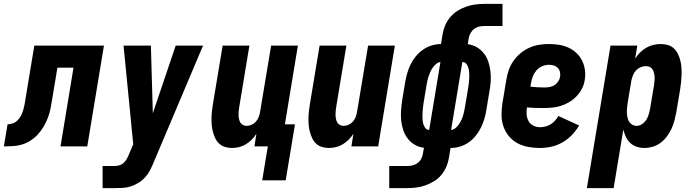

<svg xmlns="http://www.w3.org/2000/svg" viewBox="-62 -755 3582 990"><path d="M-42 0 -23 -114Q-9 -114 5.5 -119.5Q20 -125 31 -137Q42 -149 48.5 -163Q55 -177 59 -191.5Q63 -206 65.5 -220.5Q68 -235 70 -249Q70 -251 70.5 -252.5Q71 -254 71 -255L72 -258Q72 -259 72 -259.5Q72 -260 72 -261L115 -520H474L388 0H250L317 -406H234L207 -243Q203 -219 198.5 -195.5Q194 -172 185.5 -149.5Q177 -127 164.5 -105Q152 -83 135 -64Q118 -45 96.5 -31Q75 -17 52 -10Q29 -3 5 -1.5Q-19 0 -42 0Z M467 215V101H527Q540 101 553 97.5Q566 94 576 84.5Q586 75 592.5 63Q599 51 604 38L625 -11L575 -520H716L726 -171L844 -520H985L730 83Q722 103 711.5 123Q701 143 686 159.5Q671 176 651.5 188Q632 200 611 206.5Q590 213 569 214Q548 215 527 215Z M1290 175 1319 0H1250L1260 -65Q1250 -49 1236 -35Q1222 -21 1205.5 -11Q1189 -1 1170.5 3.5Q1152 8 1134 8Q1115 8 1097.5 2.5Q1080 -3 1067.5 -15Q1055 -27 1047.5 -43Q1040 -59 1035.5 -76.5Q1031 -94 1029.5 -112.5Q1028 -131 1028.5 -149.5Q1029 -168 1031.5 -187Q1034 -206 1037 -225L1086 -520H1224L1172 -206Q1170 -195 1169 -184.5Q1168 -174 1168 -163.5Q1168 -153 1170 -143Q1172 -133 1176.5 -124.5Q1181 -116 1190 -111Q1199 -106 1210 -106Q1223 -106 1236 -112Q1249 -118 1258 -128.5Q1267 -139 1272 -152Q1277 -165 1279 -178L1336 -520H1474L1407 -114H1459L1411 175Z M1634 8Q1615 8 1597.5 2.5Q1580 -3 1567.5 -15Q1555 -27 1547.5 -43Q1540 -59 1535.5 -76.5Q1531 -94 1529.5 -112.5Q1528 -131 1528.5 -149.5Q1529 -168 1531.5 -187Q1534 -206 1537 -225L1586 -520H1724L1672 -206Q1670 -195 1669 -184.5Q1668 -174 1668 -163.5Q1668 -153 1670 -143Q1672 -133 1676.5 -124.5Q1681 -116 1690 -111Q1699 -106 1710 -106Q1723 -106 1736 -112Q1749 -118 1758 -128.5Q1767 -139 1772 -152Q1777 -165 1779 -178L1836 -520H1974L1888 0H1750L1760 -65Q1750 -49 1736 -35Q1722 -21 1705.5 -11Q1689 -1 1670.5 3.5Q1652 8 1634 8Z M1945 215V101H2037Q2051 101 2064.5 98Q2078 95 2090 86.5Q2102 78 2109 65.5Q2116 53 2118 40L2124 7Q2098 4 2076 -9Q2054 -22 2039.5 -41.5Q2025 -61 2017 -85Q2009 -109 2006.5 -134.5Q2004 -160 2006 -186.5Q2008 -213 2012 -240L2027 -330Q2031 -353 2037.5 -376.5Q2044 -400 2055 -422.5Q2066 -445 2082.5 -465Q2099 -485 2120 -499.5Q2141 -514 2165 -521Q2189 -528 2212 -528L2220 -578Q2224 -602 2233.5 -624.5Q2243 -647 2259.5 -666.5Q2276 -686 2297.5 -699.5Q2319 -713 2342.5 -721Q2366 -729 2389.5 -732Q2413 -735 2436 -735H2529V-621H2436Q2423 -621 2409 -618Q2395 -615 2383.5 -606.5Q2372 -598 2365 -585.5Q2358 -573 2355 -560L2350 -527Q2376 -524 2397.5 -511Q2419 -498 2434 -478.5Q2449 -459 2456.5 -435Q2464 -411 2467 -385.5Q2470 -360 2468 -333.5Q2466 -307 2461 -280L2446 -190Q2443 -167 2436 -143.5Q2429 -120 2418 -97.5Q2407 -75 2391 -55Q2375 -35 2354 -20.5Q2333 -6 2309 1Q2285 8 2261 8L2253 58Q2249 82 2239.5 104.5Q2230 127 2214 146.5Q2198 166 2176 179.5Q2154 193 2131 201Q2108 209 2084.5 212Q2061 215 2037 215ZM2264 -85Q2276 -86 2286.5 -94.5Q2297 -103 2304 -113.5Q2311 -124 2316.5 -135.5Q2322 -147 2325.5 -158.5Q2329 -170 2331.5 -182Q2334 -194 2336 -206L2351 -296Q2353 -309 2355 -322.5Q2357 -336 2357.5 -349.5Q2358 -363 2357.5 -376Q2357 -389 2354 -401.5Q2351 -414 2343.5 -424.5Q2336 -435 2322 -435ZM2151 -85 2209 -435Q2197 -434 2187 -425.5Q2177 -417 2169.5 -406.5Q2162 -396 2157 -384.5Q2152 -373 2148 -361.5Q2144 -350 2141.5 -338Q2139 -326 2137 -314L2122 -224Q2120 -211 2118.5 -197.5Q2117 -184 2116.5 -170.5Q2116 -157 2116.5 -144Q2117 -131 2120 -118.5Q2123 -106 2130.5 -95.5Q2138 -85 2151 -85Z M2722 8Q2691 8 2661 2.5Q2631 -3 2605.5 -17Q2580 -31 2561.5 -53.5Q2543 -76 2533.5 -104Q2524 -132 2524 -162.5Q2524 -193 2529 -225L2549 -345Q2553 -370 2561.5 -394.5Q2570 -419 2585.5 -441Q2601 -463 2622 -480.5Q2643 -498 2667.5 -509Q2692 -520 2717.5 -524Q2743 -528 2768 -528Q2795 -528 2820.5 -524Q2846 -520 2869 -509.5Q2892 -499 2910 -482Q2928 -465 2939 -443Q2950 -421 2954 -395Q2958 -369 2953 -343Q2950 -320 2939 -298.5Q2928 -277 2911 -259Q2894 -241 2873 -228.5Q2852 -216 2829.5 -209Q2807 -202 2784 -200Q2761 -198 2738 -198Q2717 -198 2696.5 -198.5Q2676 -199 2655 -201Q2652 -183 2653.5 -164.5Q2655 -146 2663 -131Q2671 -116 2687.5 -107.5Q2704 -99 2722 -99Q2736 -99 2750 -102.5Q2764 -106 2776.5 -113.5Q2789 -121 2799.5 -132.5Q2810 -144 2817 -157L2924 -108Q2909 -82 2887 -59Q2865 -36 2837.5 -20.5Q2810 -5 2780.5 1.5Q2751 8 2722 8ZM2748 -304Q2760 -304 2773 -306.5Q2786 -309 2797.5 -316.5Q2809 -324 2816.5 -335.5Q2824 -347 2826 -359Q2828 -372 2825 -384.5Q2822 -397 2813.5 -405.5Q2805 -414 2793 -417.5Q2781 -421 2768 -421Q2751 -421 2733.5 -413.5Q2716 -406 2704 -392Q2692 -378 2685.5 -361Q2679 -344 2676 -327L2673 -308Q2691 -306 2710 -305Q2729 -304 2748 -304Z M2964 215 3086 -520H3224L3213 -453Q3224 -470 3238.5 -484.5Q3253 -499 3270.5 -509Q3288 -519 3307 -523.5Q3326 -528 3345 -528Q3364 -528 3381.5 -523Q3399 -518 3412 -506Q3425 -494 3433 -478Q3441 -462 3445.5 -444.5Q3450 -427 3451.5 -408.5Q3453 -390 3452.5 -371Q3452 -352 3450 -333Q3448 -314 3445 -295L3425 -175Q3421 -154 3415.5 -133Q3410 -112 3400.5 -91.5Q3391 -71 3377 -52Q3363 -33 3344.5 -19Q3326 -5 3304 1.5Q3282 8 3261 8Q3240 8 3220.5 1.5Q3201 -5 3187 -18.5Q3173 -32 3165 -49.5Q3157 -67 3152 -87L3102 215ZM3221 -106Q3235 -106 3248.5 -115Q3262 -124 3270.5 -137.5Q3279 -151 3283 -165.5Q3287 -180 3290 -194L3310 -314Q3311 -325 3312.5 -335.5Q3314 -346 3313.5 -356.5Q3313 -367 3310.5 -377.5Q3308 -388 3303 -396.5Q3298 -405 3289 -409.5Q3280 -414 3269 -414Q3255 -414 3241.5 -408.5Q3228 -403 3218 -392.5Q3208 -382 3202.5 -368.5Q3197 -355 3194 -342L3174 -222Q3172 -209 3171 -197Q3170 -185 3170.5 -173Q3171 -161 3173.5 -149Q3176 -137 3182 -127.5Q3188 -118 3198 -112Q3208 -106 3221 -106Z"/></svg>

Font: Iosevka SS04 Heavy
Style: Italic
Weight: 900
Italic angle: -9°
Monospace: yes
Designer: Belleve Invis
Foundry: Belleve Invis
Version: Version 19.0.0; ttfautohint (v1.8.4)